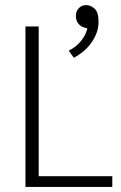

<svg xmlns="http://www.w3.org/2000/svg" viewBox="-20 -734 476 754"><path d="M80 -630H132V-42H421V0H80ZM318 -624Q301 -627 289.5 -639Q278 -651 278 -672Q278 -690 289.5 -702Q301 -714 319 -714Q335 -714 351 -700.5Q367 -687 367 -648Q367 -625 359 -604Q351 -583 337.5 -564.5Q324 -546 306.5 -531.5Q289 -517 270 -507L250 -535Q280 -550 299 -574Q318 -598 323 -623Z"/></svg>

Font: Mukta Malar ExtraLight
Style: Regular
Weight: 275
Designer: Aadarsh Rajan, Girish Dalvi, Yashodeep Gholap
Foundry: Ek Type
Version: Version 2.538;PS 1.000;hotconv 16.6.51;makeotf.lib2.5.65220;